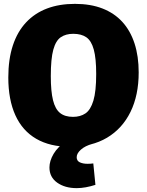

<svg xmlns="http://www.w3.org/2000/svg" viewBox="-20 -745 760 994"><path d="M343 15Q239 15 167.5 -26.5Q96 -68 59.5 -148.5Q23 -229 23 -344Q23 -438 46.5 -509.5Q70 -581 115 -629Q160 -677 223.5 -701Q287 -725 368 -725Q449 -725 510.5 -701Q572 -677 613.5 -631.5Q655 -586 676.5 -520Q698 -454 698 -370Q698 -252 655.5 -165.5Q613 -79 534 -32Q455 15 343 15ZM358 -140Q396 -140 422.5 -158Q449 -176 463.5 -224Q478 -272 478 -362Q478 -443 465.5 -488.5Q453 -534 427 -552Q401 -570 359 -570Q321 -570 295 -552.5Q269 -535 256 -488Q243 -441 243 -351Q243 -272 254.5 -226Q266 -180 291 -160Q316 -140 358 -140ZM377 229Q316 229 276 200.5Q236 172 236 122Q236 88 257.5 51.5Q279 15 324.5 -15.5Q370 -46 441 -62L458 0Q421 10 399 29.5Q377 49 377 69Q377 88 393.5 95.5Q410 103 433 103Q441 103 448.5 102.5Q456 102 463 101L474 212Q449 220 424.5 224.5Q400 229 377 229Z"/></svg>

Font: Bitter Thin Black
Style: Regular
Weight: 900
Version: Version 3.020